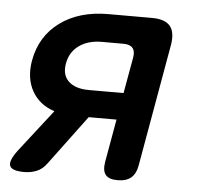

<svg xmlns="http://www.w3.org/2000/svg" viewBox="-45 -597 690 653"><g transform="rotate(5 300.0 -270.0)"><path d="M61 10Q18 10 11.5 -7Q5 -24 33 -61L145 -205Q93 -222 68.5 -265.5Q44 -309 54 -369Q69 -454 134.5 -502Q200 -550 299 -550H448Q493 -550 510.5 -528.5Q528 -507 520 -462L447 -48Q442 -18 425.5 -4Q409 10 379 10Q350 10 338.5 -4Q327 -18 332 -48L358 -195H263L138 -27Q123 -6 103 2Q83 10 61 10ZM396 -410Q400 -432 390.5 -443Q381 -454 359 -454H285Q239 -454 208 -432Q177 -410 170 -370Q163 -331 186 -309Q209 -287 256 -287H374Z"/></g></svg>

Font: Maple Mono SemiBold
Style: Italic
Weight: 600
Italic angle: -10°
Monospace: yes
Designer: subframe7536
Version: Version 7.000